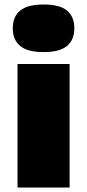

<svg xmlns="http://www.w3.org/2000/svg" viewBox="-20 -835 388 855"><path d="M58 0V-550H290V0ZM174 -603Q103 -603 70 -630.2Q37 -657.5 37 -709Q37 -761 70 -788Q103 -815 174 -815Q245.5 -815 278.2 -788Q311 -761 311 -709Q311 -657.5 278.2 -630.2Q245.5 -603 174 -603Z"/></svg>

Font: Encode Sans Exp Black
Style: Regular
Weight: 900
Width: 7
Designer: Multiple Designers
Foundry: Impallari Type
Version: Version 3.002; ttfautohint (v1.8.3) -l 8 -r 50 -G 200 -x 14 